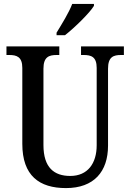

<svg xmlns="http://www.w3.org/2000/svg" viewBox="-20 -951 666 981"><path d="M269 -784V-771H312C363 -811 439 -886 460 -921V-931H349C332 -886 297 -830 269 -784ZM317 10C460 10 532 -74 532 -207V-600C532 -661 560 -670 599 -670H613V-714H394V-670H407C446 -670 474 -661 474 -604V-209C474 -116 428 -52 339 -52C257 -52 202 -94 202 -210V-600C202 -661 231 -670 270 -670H283V-714H13V-670H27C65 -670 94 -661 94 -604V-216C94 -53 181 10 317 10Z"/></svg>

Font: Noto Serif Georgian Condensed Medium
Style: Regular
Weight: 500
Width: 3
Designer: Monotype Design Team, Akaki Razmadze
Foundry: Google LLC
Version: Version 2.003